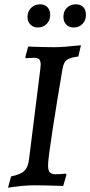

<svg xmlns="http://www.w3.org/2000/svg" viewBox="-20 -856 417 887"><path d="M202 -93Q202 -69 210 -60Q218 -51 237 -51Q258 -51 284 -54L287 -49L272 3Q182 0 139 0Q91 0 17 11L31 -41Q76 -50 93.5 -67.5Q111 -85 115 -127L166 -535Q168 -553 168 -557Q168 -575 161 -582Q154 -589 137 -589L99 -587Q99 -588 98 -589.5Q97 -591 97 -592L110 -641L134 -640Q188 -638 232 -638Q273 -638 354 -647L342 -595Q303 -590 288.5 -579Q274 -568 269 -539Q244 -393 223 -257Q202 -121 202 -93ZM107 -778Q107 -803 123.5 -819.5Q140 -836 166 -836Q187 -836 199.5 -822.5Q212 -809 212 -787Q212 -762 195.5 -745.5Q179 -729 154 -729Q134 -729 120.5 -742.5Q107 -756 107 -778ZM273 -778Q273 -804 289 -820Q305 -836 331 -836Q353 -836 365 -823Q377 -810 377 -787Q377 -762 361 -745.5Q345 -729 320 -729Q299 -729 286 -742.5Q273 -756 273 -778Z"/></svg>

Font: Alegreya Medium
Style: Italic
Weight: 500
Italic angle: -7°
Designer: Juan Pablo del Peral
Foundry: Huerta Tipografica
Version: Version 2.008; ttfautohint (v1.8)